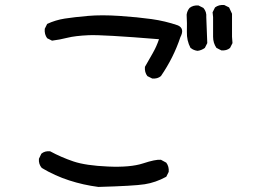

<svg xmlns="http://www.w3.org/2000/svg" viewBox="-20 -735 1040 773"><path d="M376 17.6Q315.4 9.8 258.3 -8.8Q201.2 -27.3 148.4 -58.6Q134.8 -74.2 136.7 -95.7L146.5 -116.2Q160.2 -127.9 181.6 -126Q226.6 -101.6 275.9 -85Q325.2 -68.4 415 -64.5Q504.9 -60.5 555.7 -77.1Q606.4 -93.8 627.9 -91.8L649.4 -80.1Q661.1 -64.5 659.2 -43L649.4 -23.4Q606.4 0 562.5 6.8Q518.6 13.7 376 17.6ZM592.8 -418.9 573.2 -428.7Q561.5 -444.3 563.5 -465.8Q579.1 -493.2 594.7 -520.5Q610.4 -547.9 620.1 -577.1Q392.6 -595.7 337.4 -593.3Q282.2 -590.8 251.5 -583Q220.7 -575.2 189.5 -571.3L169.9 -581.1Q158.2 -596.7 160.2 -619.1L169.9 -638.7Q203.1 -654.3 240.7 -660.2Q278.3 -666 333.5 -670.9Q388.7 -675.8 461.4 -670.9Q534.2 -666 589.8 -658.2Q645.5 -650.4 696.3 -632.8Q724.6 -620.1 706.1 -585Q692.4 -543.9 672.9 -504.9Q653.3 -465.8 627.9 -428.7Q614.3 -417 592.8 -418.9ZM775.4 -530.3Q759.8 -532.2 747.1 -542Q731.4 -571.3 732.4 -606.9Q733.4 -642.6 731.4 -675.8Q733.4 -691.4 743.2 -703.1Q757.8 -714.8 779.3 -712.9L798.8 -703.1Q812.5 -687.5 810.5 -666L814.5 -561.5L804.7 -542Q791 -532.2 775.4 -530.3ZM871.1 -532.2 851.6 -542Q837.9 -561.5 837.9 -586.9V-666L835.9 -685.5L845.7 -705.1Q861.3 -716.8 882.8 -714.8L902.3 -705.1L914.1 -679.7V-586.9L916 -561.5L906.2 -542Q892.6 -530.3 871.1 -532.2Z"/></svg>

Font: NaikaiFont
Style: Regular
Weight: 400
Version: Version 1.67